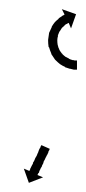

<svg xmlns="http://www.w3.org/2000/svg" viewBox="-20 -346 188 419"><path d="M88 -20Q88 -20 88 -19Q87 -18 86 -16Q85 -13 85 -12Q84 -11 83 -8Q82 -7 81.5 -5.5Q81 -4 80 -3Q80 -2 79 -0.5Q78 1 78 2Q77 3 76.5 4.5Q76 6 75 7Q75 9 74.5 10Q74 11 73 13Q72 14 71 18Q70 19 69.5 20Q69 21 68 23Q68 24 66 27Q66 28 65.5 29Q65 30 65 31Q64 31 63 33Q63 34 62 35Q62 35 62 36L74 41L43 53L32 22L44 27Q44 27 44 27Q44 27 44 27Q45 26 45 25Q46 24 46 22Q47 21 48 18Q49 17 50 14Q51 13 51.5 12Q52 11 52 9Q53 8 55 4Q56 2 57 -1Q58 -3 60 -6Q61 -8 62 -11Q63 -13 63.5 -14Q64 -15 64 -16Q65 -18 66 -21Q67 -22 68 -24Q69 -27 69 -27Q70 -29 70 -29Q70 -29 71 -29L89 -21Q89 -21 88.5 -21Q88 -21 88 -20ZM146 -194Q146 -194 146 -194Q146 -194 146 -194Q146 -194 146 -194Q146 -194 146 -194Q144 -194 141 -194Q141 -194 141 -194Q141 -194 141 -194Q141 -194 141 -194Q141 -194 141 -194Q137 -195 133 -196Q133 -196 133 -196Q133 -196 133 -196Q133 -196 132.5 -196Q132 -196 132 -196Q128 -197 123 -199Q123 -199 122.5 -199Q122 -199 122 -199Q122 -200 122 -200Q122 -200 122 -200Q117 -202 111 -206Q111 -206 111 -206Q111 -206 111 -206Q111 -206 111 -206Q111 -206 111 -206Q106 -210 101 -215Q101 -215 101 -215Q101 -215 100 -216Q100 -216 100 -216Q100 -216 100 -216Q96 -222 92 -228Q92 -228 92 -228Q92 -228 92 -228Q92 -228 92 -228.5Q92 -229 92 -229Q89 -236 87 -243Q87 -243 87 -243Q87 -243 87 -243Q86 -243 86 -243.5Q86 -244 86 -244Q85 -251 85 -258Q85 -258 85 -258.5Q85 -259 85 -259Q85 -259 85 -259Q85 -259 85 -259Q86 -266 87 -273Q87 -273 87 -273.5Q87 -274 87 -274Q87 -274 87 -274Q87 -274 87 -274Q90 -281 93 -287Q93 -287 93 -287Q93 -287 93 -287Q93 -287 93 -287.5Q93 -288 93 -288Q96 -293 100 -298Q100 -298 100 -298Q100 -298 100 -298Q100 -298 100 -298Q100 -298 100 -298Q104 -302 108 -305Q108 -305 108 -305Q108 -305 108 -306Q108 -306 108 -306Q108 -306 108 -306Q111 -308 114 -310Q114 -310 114.5 -310Q115 -310 115 -310Q115 -310 115 -310.5Q115 -311 115 -311Q117 -312 119 -313Q119 -313 119 -313Q119 -313 119 -313Q119 -313 119 -313Q119 -313 119 -313Q120 -314 121 -314L115 -326L146 -315L135 -284L130 -296Q129 -296 128 -295Q128 -295 128 -295Q128 -295 128 -295Q128 -295 128 -295Q128 -295 128 -295Q127 -295 125 -293Q125 -293 125 -293Q125 -293 125 -293Q125 -294 125 -294Q125 -294 125 -294Q123 -292 120 -290Q120 -290 120 -290Q120 -290 121 -290Q121 -290 121 -290Q121 -290 121 -290Q118 -288 115 -285Q115 -285 115 -285Q115 -285 115 -285Q115 -285 115 -285Q115 -285 115 -285Q113 -282 110 -277Q110 -277 110 -277.5Q110 -278 110 -278Q110 -278 110 -278Q110 -278 110 -278Q108 -273 106 -268Q106 -268 106.5 -268Q107 -268 107 -269Q107 -269 107 -269Q107 -269 107 -269Q105 -263 105 -258Q105 -258 105 -258Q105 -258 105 -258Q105 -258 105 -258.5Q105 -259 105 -259Q105 -253 106 -247Q106 -247 106 -247Q106 -247 106 -248Q106 -248 106 -248Q106 -248 106 -248Q107 -242 110 -237Q110 -237 110 -237Q110 -237 110 -237Q110 -238 109.5 -238Q109 -238 109 -238Q112 -233 116 -228Q116 -228 116 -228.5Q116 -229 116 -229Q115 -229 115 -229Q115 -229 115 -229Q119 -225 123 -222Q123 -222 123 -222Q123 -222 123 -222Q123 -222 123 -222Q123 -222 123 -222Q127 -220 131 -218Q131 -218 131 -218Q131 -218 130 -218Q130 -218 130 -218Q130 -218 130 -218Q134 -216 138 -215Q138 -215 138 -215Q138 -215 137 -215Q137 -215 137 -215Q137 -215 137 -215Q141 -215 143 -214Q143 -214 143 -214Q143 -214 143 -214Q143 -214 143 -214Q143 -214 143 -214Q145 -214 147 -214Q147 -214 147 -214Q147 -214 147 -214Q147 -214 147 -214Q147 -214 147 -214Q147 -214 148 -214V-194Q147 -194 146 -194Z"/></svg>

Font: FRB American Cursive Just Arrows Black
Style: Bold Italic
Weight: 900
Italic angle: -25°
Version: Version 2.0;Modular Font Editor K font №1